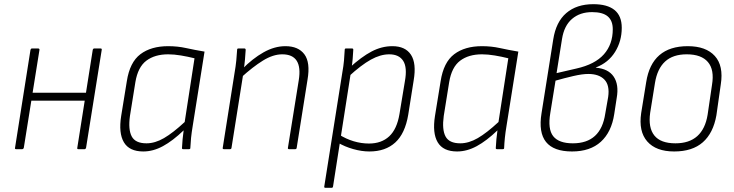

<svg xmlns="http://www.w3.org/2000/svg" viewBox="-20 -714 3514 919"><path d="M355 0Q348 0 350 -7L424 -476Q426 -482 431 -482H461Q468 -482 467 -476L392 -7Q390 0 385 0ZM57 0Q50 0 52 -7L126 -476Q128 -482 133 -482H162Q169 -482 169 -476L94 -7Q92 0 86 0ZM121 -232 126 -270H399L394 -232Z M666 11Q599 11 573 -33Q547 -77 560 -159L587 -325Q601 -416 652 -454.5Q703 -493 785 -493Q830 -493 870.5 -484Q911 -475 959 -467L903 -115Q897 -79 894.5 -54Q892 -29 891 -5Q891 0 884 0H857Q851 0 851 -5Q852 -26 854 -47.5Q856 -69 859 -90Q807 -40 760 -14.5Q713 11 666 11ZM681 -28Q722 -28 765 -53Q808 -78 864 -130L911 -435Q879 -443 846 -448.5Q813 -454 785 -454Q721 -454 680.5 -423.5Q640 -393 628 -321L602 -159Q593 -94 610.5 -61Q628 -28 681 -28Z M1364 0Q1357 0 1358 -6L1410 -330Q1430 -454 1331 -454Q1287 -454 1238.5 -424Q1190 -394 1133 -342L1138 -382Q1189 -434 1241.5 -463.5Q1294 -493 1346 -493Q1408 -493 1437 -454Q1466 -415 1452 -333L1400 -6Q1399 0 1393 0ZM1052 0Q1045 0 1046 -6L1103 -367Q1108 -395 1111 -424.5Q1114 -454 1115 -476Q1115 -482 1121 -482H1150Q1155 -482 1156 -476Q1155 -456 1152.5 -428.5Q1150 -401 1146 -377L1145 -365L1088 -6Q1087 0 1081 0Z M1748 11Q1711 11 1670.5 -0.5Q1630 -12 1598 -31L1603 -70Q1636 -49 1672.5 -38Q1709 -27 1746 -27Q1806 -27 1843 -61.5Q1880 -96 1892 -168L1918 -325Q1930 -391 1910 -422.5Q1890 -454 1843 -454Q1801 -454 1755 -428.5Q1709 -403 1648 -347L1652 -389Q1710 -442 1758.5 -467.5Q1807 -493 1858 -493Q1920 -493 1947 -452Q1974 -411 1960 -329L1934 -165Q1919 -75 1872 -32Q1825 11 1748 11ZM1538 185Q1531 185 1532 179L1619 -370Q1624 -397 1626.5 -424.5Q1629 -452 1630 -476Q1630 -482 1636 -482H1665Q1671 -482 1671 -476Q1670 -456 1668 -431.5Q1666 -407 1662 -386L1659 -365L1574 179Q1573 185 1567 185Z M2168 11Q2101 11 2075 -33Q2049 -77 2062 -159L2089 -325Q2103 -416 2154 -454.5Q2205 -493 2287 -493Q2332 -493 2372.5 -484Q2413 -475 2461 -467L2405 -115Q2399 -79 2396.5 -54Q2394 -29 2393 -5Q2393 0 2386 0H2359Q2353 0 2353 -5Q2354 -26 2356 -47.5Q2358 -69 2361 -90Q2309 -40 2262 -14.5Q2215 11 2168 11ZM2183 -28Q2224 -28 2267 -53Q2310 -78 2366 -130L2413 -435Q2381 -443 2348 -448.5Q2315 -454 2287 -454Q2223 -454 2182.5 -423.5Q2142 -393 2130 -321L2104 -159Q2095 -94 2112.5 -61Q2130 -28 2183 -28Z M2718 11Q2630 11 2593.5 -34.5Q2557 -80 2572 -172L2628 -525Q2641 -609 2690.5 -651.5Q2740 -694 2820 -694Q2887 -694 2921.5 -666Q2956 -638 2956 -581Q2956 -517 2924 -465.5Q2892 -414 2832 -391V-390Q2892 -385 2917.5 -347Q2943 -309 2932 -246L2920 -168Q2907 -82 2856 -35.5Q2805 11 2718 11ZM2722 -28Q2856 -28 2877 -170L2891 -250Q2899 -306 2873 -333Q2847 -360 2796 -360Q2767 -360 2724 -350Q2681 -340 2639 -328L2614 -173Q2601 -96 2628 -62Q2655 -28 2722 -28ZM2644 -364 2739 -386Q2828 -406 2870.5 -454Q2913 -502 2913 -574Q2913 -615 2889 -635.5Q2865 -656 2814 -656Q2756 -656 2718 -623.5Q2680 -591 2670 -527Z M3207 11Q3120 11 3078 -37Q3036 -85 3049 -173L3073 -321Q3100 -493 3272 -493Q3359 -493 3401.5 -446Q3444 -399 3430 -310L3409 -162Q3394 -77 3344 -33Q3294 11 3207 11ZM3213 -28Q3279 -28 3317.5 -62.5Q3356 -97 3367 -165L3388 -308Q3400 -380 3368.5 -417Q3337 -454 3267 -454Q3201 -454 3163.5 -419.5Q3126 -385 3115 -317L3092 -174Q3082 -103 3112 -65.5Q3142 -28 3213 -28Z"/></svg>

Font: Sofia Sans Semi Condensed ExtraLight
Style: Italic
Weight: 250
Italic angle: -9°
Version: Version 4.100